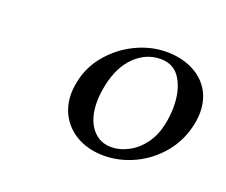

<svg xmlns="http://www.w3.org/2000/svg" viewBox="-64 -660 571 486"><g transform="rotate(20 222.0 -417.5)"><path d="M443.8 -452.6Q443.8 -437.5 439.9 -418.9Q430.2 -373.5 401.6 -339.1Q373 -304.7 333.3 -285.9Q293.5 -267.1 251.5 -267.1Q214.4 -267.1 184.6 -281.7Q154.8 -296.4 137.7 -323.7Q120.6 -351.1 120.6 -386.7Q120.6 -401.9 124.5 -420.4Q133.3 -463.4 162.4 -497.1Q191.4 -530.8 231.2 -549.6Q271 -568.4 312 -568.4Q350.1 -568.4 380.1 -554.4Q410.2 -540.5 427 -514.4Q443.8 -488.3 443.8 -452.6ZM370.6 -394.5Q376 -418.9 376 -443.4Q376 -487.3 358.2 -516.8Q340.3 -546.4 304.2 -546.4Q265.6 -546.4 235.6 -517.6Q205.6 -488.8 194.3 -436Q189 -410.2 189 -389.6Q189 -345.2 209 -319.6Q229 -293.9 261.2 -293.9Q285.2 -293.9 308.1 -306.2Q331.1 -318.4 347.7 -341.3Q364.3 -364.3 370.6 -394.5Z"/></g></svg>

Font: Radley
Style: Italic
Weight: 400
Italic angle: -12°
Designer: Vernon Adams
Foundry: Vernon Adams
Version: Version 1.003; ttfautohint (v1.6)